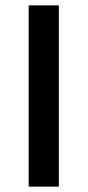

<svg xmlns="http://www.w3.org/2000/svg" viewBox="-20 -695 326 715"><path d="M86.7 0V-675H199.2V0Z"/></svg>

Font: Funnel Sans Medium
Style: Regular
Weight: 500
Version: Version 1.000; Beta; Release 5; Build 24; ttfautohint (v1.8.